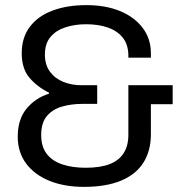

<svg xmlns="http://www.w3.org/2000/svg" viewBox="-20 -718 732 750"><path d="M307.6 12Q231.8 12 173.5 -11.5Q115.2 -35 82.3 -79Q49.3 -123 49.3 -184Q49.3 -252.7 84.4 -294.4Q119.4 -336 171.5 -352V-356Q126.4 -378 95.6 -413.6Q64.9 -449.2 64.9 -510Q64.9 -571 96.3 -613Q127.7 -655 184.8 -676.5Q241.8 -698 317.7 -698Q391.9 -698 448.3 -675Q504.7 -652 537 -609.5Q569.4 -567 569.4 -510V-492.8H481.4V-503.8Q480.4 -545.5 458.9 -571.8Q437.3 -598.1 400.6 -610.7Q363.8 -623.3 316.2 -623.3Q273.1 -623.3 236.3 -611.5Q199.4 -599.8 177.4 -573.9Q155.4 -547.9 155.4 -504.7Q155.4 -464.5 175.4 -437.6Q195.3 -410.8 227.8 -398Q260.3 -385.1 297.8 -385.1H359.7V-312.2H300.3Q259.8 -312.2 223 -301.9Q186.2 -291.6 163.5 -265.2Q140.9 -238.8 140.9 -190.4Q140.9 -145.1 162.5 -117Q184.2 -88.9 223.5 -75.8Q262.7 -62.7 314.8 -62.7Q371.1 -62.7 407.9 -76.8Q444.8 -90.9 463.1 -119.9Q481.4 -148.8 481.4 -191.1V-385.1H654.5V-310.9H569.4V-194.1Q569.4 -128.3 539.8 -82.1Q510.2 -35.9 452 -12Q393.9 12 307.6 12Z"/></svg>

Font: Archivo Variable SemiBold
Style: Regular
Weight: 600
Designer: Hector Gatti
Foundry: Omnibus-Type
Version: Version 2.001